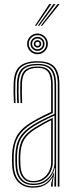

<svg xmlns="http://www.w3.org/2000/svg" viewBox="-20 -902 366 928"><path d="M259.2 0V-492Q259.2 -549.5 236.8 -574.5Q214.2 -599.5 162.2 -599.5Q108.8 -599.5 82.6 -577.6Q56.5 -555.8 54.2 -501.8Q53.2 -479.8 53.6 -454.5Q54 -429.2 55.2 -404H47.2Q46 -429.8 45.6 -454.9Q45.2 -480 46.2 -502Q48.5 -560 76.9 -583Q105.2 -606 162.2 -606Q199.8 -606 222.9 -594.5Q246 -583 256.6 -557.9Q267.2 -532.8 267.2 -492V0ZM140.2 -14.2Q173.8 -14.2 196.8 -29.6Q219.8 -45 231.6 -68.5Q243.5 -92 243.5 -116.5V-343.5Q214 -330.5 188.1 -316.9Q162.2 -303.2 144 -292Q101 -265.5 82.2 -233.6Q63.5 -201.8 62.2 -150Q62 -134 62.1 -123.1Q62.2 -112.2 63.2 -96.8Q66.2 -56.5 86.5 -35.4Q106.8 -14.2 140.2 -14.2ZM140.2 -20.5Q109.5 -20.5 91.8 -40.6Q74 -60.8 71.2 -97.8Q70 -115.5 70 -125.4Q70 -135.2 70.2 -149.5Q71.5 -199.8 89.2 -230Q107 -260.2 148.5 -285.8Q167.8 -297.5 190.4 -310Q213 -322.5 235.2 -332.5V-116.5Q235.2 -94 224.8 -71.9Q214.2 -49.8 193.2 -35.1Q172.2 -20.5 140.2 -20.5ZM140.2 -27Q167.5 -27 186.9 -39.9Q206.2 -52.8 216.8 -73.2Q227.2 -93.8 227.2 -116.5V-320.8Q207 -311.2 189.2 -301Q171.5 -290.8 152.2 -279Q112.8 -254.8 96.1 -225.9Q79.5 -197 78.2 -149.2Q78 -136.8 78 -126Q78 -115.2 79.2 -97.5Q81.8 -63.8 97.5 -45.4Q113.2 -27 140.2 -27ZM140.2 5Q95.8 5 69.4 -20.9Q43 -46.8 39.2 -96Q38.2 -111 38.1 -123.1Q38 -135.2 38.2 -151Q39.5 -201 58.5 -239.5Q77.5 -278 131.5 -311.2Q144.8 -319.2 159.8 -327.5Q174.8 -335.8 191.6 -344.1Q208.5 -352.5 227.2 -360.8V-492Q227.2 -535 212.2 -554.5Q197.2 -574 162.2 -574Q124 -574 105.9 -556.8Q87.8 -539.5 86.2 -500.5Q85.2 -478.5 85.6 -454.2Q86 -430 87.2 -404H79.2Q77.8 -433 77.6 -457Q77.5 -481 78.2 -500.8Q80 -542.5 99.6 -561.5Q119.2 -580.5 162.2 -580.5Q201.2 -580.5 218.2 -559.5Q235.2 -538.5 235.2 -492V-355.8Q206.5 -343 179.8 -329.4Q153 -315.8 135.5 -304.8Q89.2 -276.2 68.4 -241.1Q47.5 -206 46.2 -150.8Q46 -135 46.1 -123.4Q46.2 -111.8 47.2 -96.2Q50.8 -50.5 74.9 -26Q99 -1.5 140.2 -1.5Q182.5 -1.5 205.1 -20Q227.8 -38.5 240.2 -67.2H242.2L235 -20.5V0H227V-13.8L235 -44.5H233Q216.8 -18 194.5 -6.5Q172.2 5 140.2 5ZM243 0V-29.5L246.8 -90.8H244.8Q235.5 -54.8 209.9 -31.2Q184.2 -7.8 140.2 -7.8Q101.8 -7.8 80 -31.4Q58.2 -55 55.2 -96.8Q54.2 -113 54.1 -124.1Q54 -135.2 54.2 -150.2Q55.5 -204.2 75.4 -237.6Q95.2 -271 140 -298.5Q152.5 -306.2 168.1 -314.8Q183.8 -323.2 202.8 -332.6Q221.8 -342 243.5 -351.8V-492Q243.5 -542 224.6 -564.4Q205.8 -586.8 162.2 -586.8Q114.8 -586.8 93.5 -566.6Q72.2 -546.5 70.2 -501Q69.5 -482.8 69.6 -457.6Q69.8 -432.5 71.2 -404H63.2Q61.8 -432.2 61.6 -457.1Q61.5 -482 62.2 -501.2Q64.2 -550.5 87.6 -571.9Q111 -593.2 162.2 -593.2Q210 -593.2 230.6 -569.5Q251.2 -545.8 251.2 -492V0ZM161.2 -640Q147.5 -640 136.1 -646.8Q124.8 -653.5 118 -664.9Q111.2 -676.2 111.2 -690Q111.2 -703.8 118 -715.1Q124.8 -726.5 136.1 -733.2Q147.5 -740 161.2 -740Q175 -740 186.4 -733.2Q197.8 -726.5 204.5 -715.1Q211.2 -703.8 211.2 -690Q211.2 -676.2 204.5 -664.9Q197.8 -653.5 186.4 -646.8Q175 -640 161.2 -640ZM161.2 -648Q178.8 -648 191 -660.2Q203.2 -672.5 203.2 -690Q203.2 -707.5 191 -719.8Q178.8 -732 161.2 -732Q143.8 -732 131.5 -719.8Q119.2 -707.5 119.2 -690Q119.2 -672.5 131.5 -660.2Q143.8 -648 161.2 -648ZM161.2 -656Q147.2 -656 137.2 -666Q127.2 -676 127.2 -690Q127.2 -704 137.2 -714Q147.2 -724 161.2 -724Q175.2 -724 185.2 -714Q195.2 -704 195.2 -690Q195.2 -676 185.2 -666Q175.2 -656 161.2 -656ZM161.2 -664Q172 -664 179.6 -671.6Q187.2 -679.2 187.2 -690Q187.2 -700.8 179.6 -708.4Q172 -716 161.2 -716Q150.5 -716 142.9 -708.4Q135.2 -700.8 135.2 -690Q135.2 -679.2 142.9 -671.6Q150.5 -664 161.2 -664ZM161.2 -672Q153.8 -672 148.5 -677.2Q143.2 -682.5 143.2 -690Q143.2 -697.5 148.5 -702.8Q153.8 -708 161.2 -708Q168.8 -708 174 -702.8Q179.2 -697.5 179.2 -690Q179.2 -682.5 174 -677.2Q168.8 -672 161.2 -672ZM161.2 -680Q171.2 -680 171.2 -690Q171.2 -700 161.2 -700Q151.2 -700 151.2 -690Q151.2 -680 161.2 -680ZM148.8 -777.5 218.2 -882.5H228.2L155.8 -777.5ZM176.8 -777.5 258.2 -882.5H268.2L183.8 -777.5ZM162.8 -777.5 238.2 -882.5H248.2L169.8 -777.5Z"/></svg>

Font: Big Shoulders Inline Text Thin
Style: Regular
Weight: 100
Designer: Patric King
Foundry: XO Type Co
Version: Version 2.002